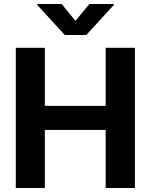

<svg xmlns="http://www.w3.org/2000/svg" viewBox="-20 -948 760 968"><path d="M59.6 -707H206.1V-414.1H512.7V-707H660.2V0H512.7V-293H206.1V0H59.6ZM360.4 -842.8 430.7 -927.7H553.7V-922.9L415 -771.5H306.6L168 -922.9V-927.7H291Z"/></svg>

Font: Pretendard Std
Style: Bold
Weight: 700
Designer: Base glyphs from Inter by Rasmus Andersson; Hangeul glyphs from Noto Sans CJK(Source Han Sans) by Jang Soo-young and Kan
Foundry: Kil Hyung-jin
Version: Version 1.309